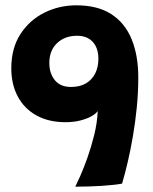

<svg xmlns="http://www.w3.org/2000/svg" viewBox="-20 -702 574 722"><path d="M439 -11.5Q413 -6.5 364.2 -3.2Q315.5 0 263 0Q269 -11.5 281.8 -40.2Q294.5 -69 308.8 -109Q323 -149 334.2 -194.2Q345.5 -239.5 347.5 -284.5Q341 -274.5 323.8 -264.8Q306.5 -255 281.5 -248.8Q256.5 -242.5 226 -242.5Q163 -242.5 117 -268Q71 -293.5 46.8 -339.2Q22.5 -385 22.5 -445Q22.5 -520.5 56.5 -573.2Q90.5 -626 146.2 -654Q202 -682 267.5 -682Q347 -682 398.5 -648.8Q450 -615.5 475 -554.5Q500 -493.5 500 -410.5Q500 -355 494.5 -299.2Q489 -243.5 480 -190.8Q471 -138 460.2 -92.2Q449.5 -46.5 439 -11.5ZM269.5 -567.5Q224 -567.5 194.8 -540Q165.5 -512.5 165.5 -465Q165.5 -426 186.2 -400.5Q207 -375 247 -375Q280.5 -375 303.2 -388.5Q326 -402 338 -425.8Q350 -449.5 350 -481Q350 -521 329 -544.2Q308 -567.5 269.5 -567.5Z"/></svg>

Font: Grandstander Thin
Style: Bold
Weight: 700
Version: Version 1.200